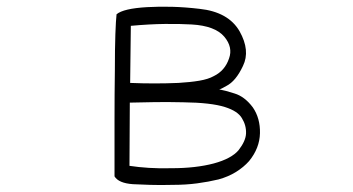

<svg xmlns="http://www.w3.org/2000/svg" viewBox="-20 -552 1040 565"><path d="M489 -8Q451 -7 421.5 -8Q392 -9 371 -10Q329 -13 317 -33Q317 -122 317 -199Q317 -276 318 -343Q318 -410 319.5 -451.5Q321 -493 323 -510Q343 -527 413 -531Q448 -533 486.5 -532Q525 -531 567 -526Q652 -517 685 -460Q717 -403 695 -358Q674 -313 646 -299Q631 -290 625 -289Q642 -286 670 -277Q700 -268 724 -236Q746 -204 745 -160Q744 -116 713 -78Q697 -60 674.5 -46Q652 -32 623 -24Q594 -17 560.5 -12.5Q527 -8 489 -8ZM363 -308Q435 -305 505 -308Q540 -310 566.5 -314.5Q593 -319 609 -328Q642 -344 654 -380Q666 -413 640 -444Q613 -476 544 -480Q510 -482 465 -481.5Q420 -481 365 -476ZM361 -64Q387 -60 418.5 -58Q450 -56 485 -57Q556 -57 609 -71Q635 -78 653.5 -88Q672 -98 682 -110Q703 -137 704 -159Q705 -183 692 -204Q680 -225 642 -237Q601 -250 519 -251Q476 -252 436.5 -251.5Q397 -251 362 -250Z"/></svg>

Font: Yomogi
Style: Regular
Weight: 400
Designer: satsuyako
Foundry: satsuyako
Version: Version 3.100